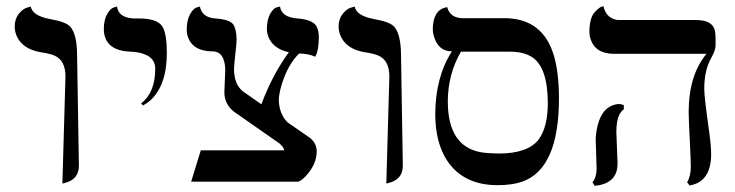

<svg xmlns="http://www.w3.org/2000/svg" viewBox="-20 -580 2346 613"><path d="M179.2 5.9 189 -335.9Q189 -387.7 153.3 -402.8Q137.7 -409.2 110.8 -413.1Q51.3 -422.9 32.7 -466.3Q27.3 -480 26.9 -494.1Q26.9 -519 39.3 -534.9Q51.8 -550.8 64.9 -555.2L78.1 -559.1Q84 -529.8 138.2 -519.5L140.1 -519Q189.9 -510.7 204.6 -494.6Q225.6 -470.2 226.1 -405.8L231.9 -50.8Q231.9 -6.8 186 4.4Q186 4.4 179.2 5.9Z M436.5 -243.2 430.7 -250Q475.6 -284.7 475.6 -360.8Q475.6 -405.8 411.1 -414.1Q403.8 -415 396.5 -415Q321.3 -418 312.5 -473.6Q311.5 -480.5 311.5 -486.8Q311.5 -516.6 322 -534.9Q332.5 -553.2 343.3 -556.2L353.5 -559.1Q358.4 -523.4 407.2 -521Q414.1 -521 424.8 -521Q482.9 -521 499 -494.6Q512.7 -470.7 512.7 -411.1Q512.7 -308.1 460 -259.3Q448.2 -249.5 436.5 -243.2Z M897.9 -189.5 969.2 -140.1Q990.7 -123 991.2 -97.2Q991.2 -55.2 955.6 -17.1Q941.9 -2.9 932.1 0H590.3L621.1 -100.1H887.2Q886.2 -109.9 872.1 -122.1L726.1 -224.1Q696.8 -247.6 696.3 -285.2L699.2 -356.9Q697.8 -415 659.2 -416Q597.7 -416 580.6 -460Q576.2 -472.2 576.2 -484.9Q576.2 -515.6 586.7 -534.4Q597.2 -553.2 607.9 -556.2L618.2 -559.1Q625 -524.4 667 -521Q713.4 -518.1 725.1 -501.5Q734.9 -486.3 735.4 -454.1Q735.4 -442.4 731.2 -406Q727.1 -369.6 727.1 -357.9Q728 -311.5 754.4 -289.1L814.5 -247.1Q850.6 -343.3 902.3 -413.1Q851.6 -424.3 836.4 -463.4Q832.5 -474.6 832 -484.9Q832 -517.1 842.5 -535.6Q853 -554.2 863.8 -556.6L874 -559.1Q878.9 -524.4 931.2 -521Q978 -517.1 990.2 -496.6Q997.6 -482.9 998 -461.9Q997.6 -417 986.3 -398.9Q964.8 -408.7 935.1 -409.2Q897 -372.1 877.4 -303.2Q870.6 -278.8 870.1 -261.2Q871.1 -216.8 897.9 -189.5Z M1213.4 5.9 1223.1 -335.9Q1223.1 -387.7 1187.5 -402.8Q1171.9 -409.2 1145 -413.1Q1085.4 -422.9 1066.9 -466.3Q1061.5 -480 1061 -494.1Q1061 -519 1073.5 -534.9Q1085.9 -550.8 1099.1 -555.2L1112.3 -559.1Q1118.2 -529.8 1172.4 -519.5L1174.3 -519Q1224.1 -510.7 1238.8 -494.6Q1259.8 -470.2 1260.3 -405.8L1266.1 -50.8Q1266.1 -6.8 1220.2 4.4Q1220.2 4.4 1213.4 5.9Z M1607.9 -415H1451.7Q1410.2 -343.8 1409.7 -256.8Q1409.7 -112.3 1516.1 -93.8Q1537.6 -90.3 1571.8 -89.8Q1666 -89.8 1700.2 -135.3Q1728.5 -174.3 1729 -249Q1729 -366.2 1677.7 -398.4Q1650.4 -415 1607.9 -415ZM1568.8 11.2Q1460 11.2 1407.7 -66.9Q1370.1 -124 1369.6 -214.8Q1370.1 -334.5 1422.9 -416Q1379.4 -416 1365.2 -464.4Q1361.8 -476.6 1361.8 -485.8Q1361.8 -545.9 1402.3 -556.2Q1402.3 -556.2 1407.7 -557.1Q1417 -522.9 1456.1 -522H1589.8Q1714.8 -522 1749.5 -398.9Q1764.6 -344.2 1764.6 -266.1Q1764.6 -40 1646 0.5Q1613.8 11.2 1568.8 11.2Z M1947.8 -159.2Q1947.8 -149.9 1949.7 -108.4Q1951.7 -67.9 1951.7 -58.1Q1951.7 -2.4 1897.5 10.3Q1888.2 12.2 1878.4 13.2L1871.6 2Q1884.3 -13.2 1884.8 -41Q1884.8 -49.8 1883.3 -88.4Q1881.8 -128.4 1881.8 -138.2Q1889.6 -241.7 1954.6 -248Q1965.3 -247.6 1971.7 -244.1V-231Q1948.2 -215.3 1947.8 -159.2ZM2228.5 -295.9Q2228.5 -270 2244.1 -160.2Q2250.5 -113.8 2250.5 -85Q2249 1 2181.6 12.2L2173.8 2Q2186 -19 2185.5 -48.8Q2185.5 -69.8 2182.1 -136Q2178.7 -202.1 2178.7 -223.1Q2179.2 -340.8 2235.8 -408.2H1940.4Q1882.3 -408.2 1866.2 -453.1Q1861.8 -465.8 1861.8 -479Q1861.8 -500 1866.2 -516.1Q1870.6 -532.2 1877.7 -540Q1884.8 -547.9 1891.1 -553Q1897.5 -558.1 1902.3 -559.1L1906.7 -560.1Q1914.1 -526.9 1942.4 -518.1Q1949.2 -516.1 1955.6 -516.1H2201.7Q2253.9 -516.1 2262.2 -483.4Q2264.6 -472.7 2264.6 -458V-434.1Q2264.6 -419.4 2249.5 -392.6Q2228.5 -354.5 2228.5 -295.9Z"/></svg>

Font: Linux Biolinum O
Style: Regular
Weight: 400
Designer: Philipp H. Poll
Foundry: Philipp H. Poll
Version: Version 1.0.4